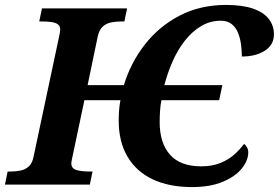

<svg xmlns="http://www.w3.org/2000/svg" viewBox="-43 -748 1130 778"><path d="M735 10Q642 10 575.5 -21.5Q509 -53 473.5 -113.5Q438 -174 438 -259Q438 -280 439.5 -300.5Q441 -321 445 -342H299L250 -110Q249 -105 247.5 -98Q246 -91 246 -87Q246 -65 267 -59Q288 -53 319 -53H332L321 0H-23L-12 -53H1Q22 -53 41 -57Q60 -61 74 -74Q88 -87 93 -113L195 -593Q198 -607 199.5 -615Q201 -623 201 -627Q201 -642 192 -649Q183 -656 166.5 -658.5Q150 -661 129 -661H116L127 -714H472L461 -661H448Q426 -661 406.5 -657Q387 -653 373 -640Q359 -627 353 -600L312 -403H459Q486 -493 543.5 -567Q601 -641 684.5 -684.5Q768 -728 873 -728Q938 -728 981 -713.5Q1024 -699 1045.5 -672Q1067 -645 1067 -609Q1067 -566 1030 -542.5Q993 -519 937 -519Q937 -540 934 -565Q931 -590 922.5 -612.5Q914 -635 897 -649.5Q880 -664 852 -664Q808 -664 771.5 -642Q735 -620 706 -583Q677 -546 656.5 -499.5Q636 -453 623 -403H858L845 -342H611Q607 -321 605.5 -298.5Q604 -276 604 -253Q604 -168 646 -121Q688 -74 772 -74Q817 -74 850 -87.5Q883 -101 906.5 -122Q930 -143 946 -165Q952 -161 957.5 -151.5Q963 -142 963 -131Q963 -98 937 -65.5Q911 -33 860 -11.5Q809 10 735 10Z"/></svg>

Font: Noto Serif
Style: Italic
Weight: 400
Italic angle: -12°
Designer: Monotype Design Team
Foundry: Monotype Imaging Inc.
Version: Version 2.013